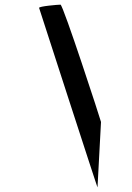

<svg xmlns="http://www.w3.org/2000/svg" viewBox="-20 -759 569 825"><path d="M148 -725C148 -725 400 54 399 46L414 -235C413 -242 251 -739 240 -739C229 -739 146 -732 148 -725Z"/></svg>

Font: Ampere
Style: ExtIta
Weight: 400
Version: Version 1